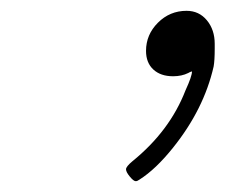

<svg xmlns="http://www.w3.org/2000/svg" viewBox="-20 -714 417 355"><path d="M300 -573Q277 -573 263.5 -585.5Q250 -598 250 -620Q250 -650 272 -672Q294 -694 325 -694Q348 -694 362.5 -676.5Q377 -659 377 -633V-624Q377 -602 375 -591Q357 -512 300 -441Q268 -401 238 -382Q234 -379 231 -379Q227 -379 220 -387.5Q213 -396 213 -401Q213 -406 225 -416Q294 -472 323 -547Q335 -573 335 -582Q331 -581 328 -579Q316 -573 300 -573Z"/></svg>

Font: KaTeX_Main
Style: Italic
Weight: 400
Version: Version 1.1; ttfautohint (v1.3)